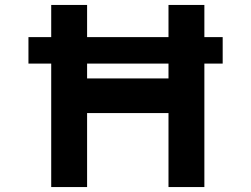

<svg xmlns="http://www.w3.org/2000/svg" viewBox="-20 -756 1015 776"><path d="M95 -606H880V-499H95ZM806 -736V0H661V-299H332V0H187V-736H332V-439H661V-736Z"/></svg>

Font: Reem Kufi Fun
Style: Regular
Weight: 400
Designer: Khaled Hosny
Version: Version 1.005